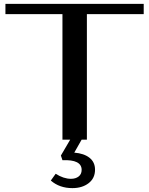

<svg xmlns="http://www.w3.org/2000/svg" viewBox="-20 -720 770 990"><path d="M401 0 363 67Q413 71 441.5 93.5Q470 116 470 155Q470 199 437 224.5Q404 250 353 250Q287 250 242 211L267 176Q308 202 346 202Q370 202 385.5 190Q401 178 401 156Q401 102 302 106L294 82L342 0H302V-647H8V-700H721V-647H428V0Z"/></svg>

Font: Fahkwang Medium
Style: Regular
Weight: 500
Version: Version 1.000; ttfautohint (v1.6)